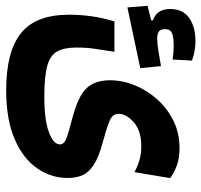

<svg xmlns="http://www.w3.org/2000/svg" viewBox="-52 -460 673 642"><g transform="rotate(90 285.0 -139.5)"><path d="M266.1 176.8Q136.7 176.8 75.2 127.2Q13.7 77.6 13.7 -32.7Q13.7 -70.3 18.8 -107.7Q23.9 -145 36.1 -185.1H137.7Q131.3 -143.6 127.4 -117.4Q123.5 -91.3 123.5 -58.1Q123.5 -17.1 136.5 6.3Q149.4 29.8 185.1 39.6Q220.7 49.3 287.6 49.3Q366.2 49.3 406.7 33.9Q447.3 18.6 447.3 -2.4Q447.3 -16.6 428 -24.2Q408.7 -31.7 359.4 -44.4Q285.2 -64 259 -92.3Q232.9 -120.6 232.9 -170.4Q232.9 -211.9 249.5 -252.9Q266.1 -293.9 296.4 -327.9Q326.7 -361.8 367.9 -382.3Q409.2 -402.8 458.5 -402.8Q492.2 -402.8 516.4 -394.3Q540.5 -385.7 560.1 -371.6L540 -252Q522.9 -261.7 501.7 -268.3Q480.5 -274.9 454.1 -274.9Q401.4 -274.9 373.3 -249.8Q345.2 -224.6 345.2 -199.7Q345.2 -187.5 351.8 -179.9Q358.4 -172.4 378.4 -165Q398.4 -157.7 439 -146.5Q490.2 -132.8 516.1 -115.7Q542 -98.6 550.8 -77.4Q559.6 -56.2 559.6 -28.8Q559.6 26.4 527.3 73.2Q495.1 120.1 429.9 148.4Q364.7 176.8 266.1 176.8ZM-10.7 -228.5 -16.1 -295.9 32.7 -308.1V-314Q-5.4 -326.2 -5.4 -372.1Q-5.4 -414.1 24.7 -435.1Q54.7 -456.1 102.1 -456.1Q120.6 -456.1 137.7 -452.6Q154.8 -449.2 167 -444.3L163.6 -379.9Q137.2 -383.3 117.7 -383.3Q87.9 -383.3 75 -377.4Q62 -371.6 62 -354.5Q62 -338.9 70.1 -333.5Q78.1 -328.1 94.7 -328.1Q109.9 -328.1 136.7 -332.5Q163.6 -336.9 185.5 -340.8L192.4 -271.5Z"/></g></svg>

Font: Cascadia Code SemiBold
Style: Regular
Weight: 600
Monospace: yes
Designer: Aaron Bell
Foundry: Saja Typeworks
Version: Version 2404.023; ttfautohint (v1.8.4)